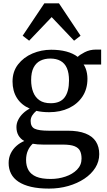

<svg xmlns="http://www.w3.org/2000/svg" viewBox="-20 -867 644 1156"><path d="M275 268.5Q212.5 268.5 166.8 257.8Q121 247 91 227Q61 207 46.5 178.5Q32 150 32 114.5Q32 82.5 44.8 56.5Q57.5 30.5 79 11.5Q100.5 -7.5 126 -18Q103 -31 91 -52Q79 -73 79 -102Q79 -124.5 89.8 -145.8Q100.5 -167 118.8 -184.5Q137 -202 159 -213Q108 -235.5 81.8 -277.2Q55.5 -319 55.5 -376.5Q55.5 -436.5 88.8 -479.2Q122 -522 175.2 -544.8Q228.5 -567.5 288 -567.5Q339 -567.5 379.5 -556.8Q420 -546 448 -524.5Q459 -536.5 489.8 -552.5Q520.5 -568.5 558.5 -568.5H589V-478.5H483.5Q491 -467.5 496 -454Q501 -440.5 503.8 -425Q506.5 -409.5 506.5 -392.5Q506.5 -331.5 476.8 -286.2Q447 -241 395 -216.2Q343 -191.5 276 -191.5Q255 -191.5 235.5 -193.5Q216 -195.5 199 -199.5Q184 -187.5 174.2 -172Q164.5 -156.5 164.5 -139Q164.5 -103.5 189.2 -91.8Q214 -80 274 -80H387.5Q452.5 -80 494.8 -63.2Q537 -46.5 557.2 -15Q577.5 16.5 577.5 61Q577.5 105.5 553.8 143.2Q530 181 488 209Q446 237 391.2 252.8Q336.5 268.5 275 268.5ZM285 210.5Q331.5 210.5 374 196.2Q416.5 182 443.8 154.5Q471 127 471 88Q471 60.5 462 41.8Q453 23 428.5 13.2Q404 3.5 357 3.5H239Q222 3.5 206.2 2.2Q190.5 1 177 -1.5Q158.5 15.5 147.8 39.8Q137 64 137 96.5Q137 132 151.5 157.5Q166 183 198.2 196.8Q230.5 210.5 285 210.5ZM285.5 -245.5Q343 -245.5 369.2 -280.8Q395.5 -316 395.5 -382.5Q395.5 -427.5 382.8 -456.8Q370 -486 344.8 -500.2Q319.5 -514.5 282.5 -514.5Q249 -514.5 223 -501.5Q197 -488.5 182.2 -460Q167.5 -431.5 167.5 -385Q167.5 -344 179.8 -312.5Q192 -281 217.8 -263.2Q243.5 -245.5 285.5 -245.5ZM155.5 -622 116.5 -652 247 -847H335L465 -652L426 -622L291 -764Z"/></svg>

Font: Merriweather 24pt Medium
Style: Regular
Weight: 500
Designer: Eben Sorkin
Foundry: Eben Sorkin
Version: Version 2.100